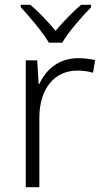

<svg xmlns="http://www.w3.org/2000/svg" viewBox="-20 -785 434 805"><path d="M185 -606H241C265 -649 324 -716 362 -755V-765H320C284 -735 245 -693 213 -656C182 -693 143 -735 107 -765H67V-755C103 -716 160 -649 185 -606ZM307 -541C227 -541 172 -493 145 -433H142L136 -532H88V0H145V-292C145 -411 207 -489 304 -489C328 -489 349 -486 370 -480L379 -533C358 -538 333 -541 307 -541Z"/></svg>

Font: Noto Sans Devanagari UI Light
Style: Regular
Weight: 300
Designer: Jelle Bosma - Monotype Design Team
Foundry: Monotype Imaging Inc.
Version: Version 2.004